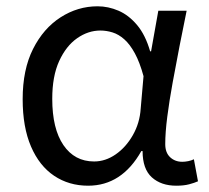

<svg xmlns="http://www.w3.org/2000/svg" viewBox="-20 -577 665 610"><path d="M260 13Q199 13 152 -18.5Q105 -50 78.5 -111.5Q52 -173 52 -262Q52 -356 85 -421.5Q118 -487 172.5 -522Q227 -557 290 -557Q324 -557 356.5 -543Q389 -529 415.5 -497.5Q442 -466 457 -414H460L483 -543H573Q562 -490 550.5 -431Q539 -372 528.5 -314.5Q518 -257 511.5 -206.5Q505 -156 505 -119Q505 -92 520.5 -77.5Q536 -63 559 -63Q568 -63 578 -65Q588 -67 596 -71L609 -1Q598 4 581 8.5Q564 13 540 13Q492 13 462.5 -13.5Q433 -40 433 -97H429Q367 13 260 13ZM279 -64Q315 -64 347.5 -86.5Q380 -109 402 -147.5Q424 -186 427 -232L436 -335Q424 -379 408.5 -407.5Q393 -436 375 -452Q357 -468 337.5 -474Q318 -480 299 -480Q260 -480 225 -455.5Q190 -431 168 -383Q146 -335 146 -263Q146 -168 181.5 -116Q217 -64 279 -64Z"/></svg>

Font: hexguzrati15
Style: Regular
Weight: 400
Designer: Jelle Bosma - Monotype Design Team
Foundry: Monotype Imaging Inc.
Version: Version 2.006